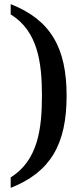

<svg xmlns="http://www.w3.org/2000/svg" viewBox="-20 -783 401 934"><path d="M32 80V131C227 54 304 -83 304 -317C304 -550 227 -686 32 -763V-713C165 -631 184 -476 184 -317C184 -158 165 -3 32 80Z"/></svg>

Font: Noto Serif Medium
Style: Regular
Weight: 500
Designer: Monotype Design Team
Foundry: Monotype Imaging Inc.
Version: Version 2.013